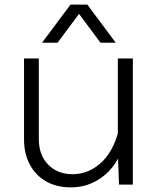

<svg xmlns="http://www.w3.org/2000/svg" viewBox="-20 -799 690 831"><path d="M148 -546V-197Q148 -128 188.5 -86.5Q229 -45 294 -45Q367 -45 423.5 -100.5Q480 -156 501 -268L514 -168Q487 -82 425.5 -35Q364 12 287 12Q225 12 179.5 -14Q134 -40 109 -87Q84 -134 84 -196V-546ZM555 -546V0H495L490 -141V-546ZM162 -614 285 -779H358L481 -614H415L322 -739L229 -614Z"/></svg>

Font: Azeret Mono ExtraLight
Style: Regular
Weight: 250
Designer: Martin Vácha
Foundry: Displaay
Version: Version 1.002